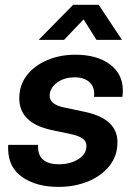

<svg xmlns="http://www.w3.org/2000/svg" viewBox="-20 -750 545 783"><path d="M218.3 12.2Q128.4 12.2 70.8 -27.8Q13.2 -67.9 13.2 -144.5Q13.2 -147.9 13.2 -151.6Q13.2 -155.3 13.7 -159.2H135.3Q130.9 -80.1 221.2 -80.1Q265.6 -80.1 299.1 -100.6Q332.5 -121.1 332.5 -154.8Q332.5 -173.3 317.6 -184.3Q302.7 -195.3 275.4 -201.7L190.4 -219.7Q58.6 -248 58.6 -349.6Q58.6 -402.8 89.4 -442.6Q120.1 -482.4 172.1 -504.6Q224.1 -526.9 288.1 -526.9Q375 -526.9 428 -487.8Q481 -448.7 481 -380.4Q481 -370.1 479 -355H363.3Q368.2 -392.6 346.2 -413.6Q324.2 -434.6 285.2 -434.6Q240.7 -434.6 211.7 -412.4Q182.6 -390.1 182.6 -359.4Q182.6 -324.7 238.3 -312.5L327.6 -293.5Q459 -265.1 459 -170.4Q459 -114.7 426.5 -73.7Q394 -32.7 339.4 -10.3Q284.7 12.2 218.3 12.2ZM241.2 -587.4H138.2V-587.9L278.3 -730.5H382.3L477.1 -587.9V-587.4H373.5L320.8 -670.9Z"/></svg>

Font: Inter Display SemiBold
Style: Italic
Weight: 600
Italic angle: -9.39999°
Designer: Rasmus Andersson
Foundry: rsms
Version: Version 4.000;git-a52131595